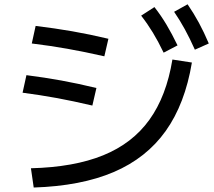

<svg xmlns="http://www.w3.org/2000/svg" viewBox="-20 -838 978 876"><path d="M766.6 -566.4 855.5 -552.7Q824.2 -364.3 736.1 -240.5Q647.9 -116.7 498.8 -53Q349.6 10.7 133.8 17.6L121.1 -70.3Q317.4 -75.2 450.7 -129.4Q584 -183.6 661.6 -291.5Q739.3 -399.4 766.6 -566.4ZM83 -415 100.6 -495.1Q184.6 -484.4 259.8 -470.7Q335 -457 419.9 -436.5L401.4 -356.4Q311.5 -377.4 236.6 -391.1Q161.6 -404.8 83 -415ZM125 -639.6 142.6 -719.7Q231 -709 309.6 -695.3Q388.2 -681.6 474.6 -661.1L456.1 -581.1Q365.7 -601.6 287.4 -615.5Q209 -629.4 125 -639.6ZM624 -766.6 684.6 -805.7Q714.8 -767.1 739.7 -725.3Q764.6 -683.6 790 -630.9L726.6 -597.7Q701.7 -649.4 677.5 -689.2Q653.3 -729 624 -766.6ZM774.4 -784.2 835.9 -818.4Q864.3 -776.9 887.5 -734.1Q910.6 -691.4 932.6 -639.6L869.1 -611.3Q845.7 -663.6 823.2 -704.6Q800.8 -745.6 774.4 -784.2Z"/></svg>

Font: Pretendard JP Medium
Style: Regular
Weight: 500
Designer: Base glyphs from Inter by Rasmus Andersson; Hangeul glyphs from Noto Sans CJK(Source Han Sans) by Jang Soo-young and Kan
Foundry: Kil Hyung-jin
Version: Version 1.309